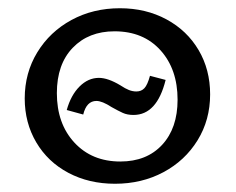

<svg xmlns="http://www.w3.org/2000/svg" viewBox="-20 -441 572 466"><path d="M40 -202Q40 -264 70.5 -314Q101 -364 153.5 -392.5Q206 -421 271 -421Q334 -421 384 -394Q434 -367 462 -319.5Q490 -272 490 -212Q490 -150 459.5 -100.5Q429 -51 376.5 -23Q324 5 259 5Q196 5 146 -21.5Q96 -48 68 -95.5Q40 -143 40 -202ZM411 -199Q411 -273 369.5 -319Q328 -365 258 -365Q195 -365 156.5 -325Q118 -285 118 -215Q118 -141 160.5 -95Q203 -49 272 -49Q336 -49 373.5 -89.5Q411 -130 411 -199ZM251 -181Q228 -196 214 -196Q190 -196 182 -163L142 -174Q152 -210 173 -231Q194 -252 220 -252Q242 -252 272 -234Q284 -226 293 -222.5Q302 -219 311 -219Q323 -219 330.5 -227Q338 -235 344 -257L382 -247Q361 -162 304 -162Q289 -162 278 -167Q267 -172 251 -181Z"/></svg>

Font: Ysabeau Medium
Style: Regular
Weight: 500
Designer: Christian Thalmann (Catharsis Fonts)
Version: Version 0.003